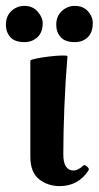

<svg xmlns="http://www.w3.org/2000/svg" viewBox="-60 -621 335 652"><path d="M143 11Q102 11 72.5 -12.5Q43 -36 43 -89V-415Q43 -418 62 -422Q81 -426 106 -429Q131 -432 150 -432.5Q169 -433 169 -430Q162 -343 158.5 -256Q155 -169 155 -97Q155 -42 190 -42Q205 -42 223 -59Q227 -63 235.5 -55.5Q244 -48 241 -43Q206 11 143 11ZM23 -478Q-10 -478 -25 -495Q-40 -512 -40 -537Q-40 -566 -21.5 -583.5Q-3 -601 23 -601Q51 -601 68 -581.5Q85 -562 85 -542Q85 -511 67 -494.5Q49 -478 23 -478ZM194 -478Q161 -478 146 -495Q131 -512 131 -537Q131 -566 150 -583.5Q169 -601 194 -601Q222 -601 238.5 -583Q255 -565 255 -542Q255 -511 238 -494.5Q221 -478 194 -478Z"/></svg>

Font: Junicode
Style: Bold
Weight: 700
Designer: Peter S. Baker
Version: Version 2.100; ttfautohint (v1.8.4)